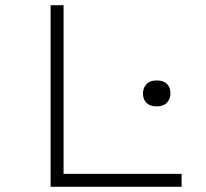

<svg xmlns="http://www.w3.org/2000/svg" viewBox="-20 -720 793 740"><path d="M175 0V-700H225V-50H680V0ZM584 -310Q558 -310 544.5 -323.5Q531 -337 531 -360Q531 -381 544.5 -395.5Q558 -410 584 -410Q610 -410 623.5 -396.5Q637 -383 637 -360Q637 -339 623.5 -324.5Q610 -310 584 -310Z"/></svg>

Font: Lexend Tera ExtraLight
Style: Regular
Weight: 250
Designer: Bonnie Shaver-Troup, Thomas Jockin
Foundry: Lexend
Version: Version 1.007